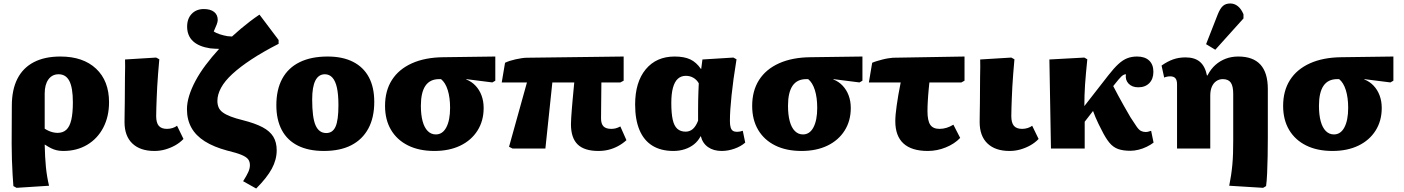

<svg xmlns="http://www.w3.org/2000/svg" viewBox="-20 -854 8072 1104"><path d="M75 226 57 216Q55 192 52.5 151Q50 110 48.5 62.5Q47 15 47 -28L48 -245Q48 -338 80 -401Q112 -464 174.5 -496.5Q237 -529 327 -529Q458 -529 532.5 -459Q607 -389 607 -266Q607 -184 574 -120.5Q541 -57 481.5 -21.5Q422 14 344 14Q323 14 306 10Q289 6 273 -2Q257 -10 239 -22H237Q238 15 239.5 46.5Q241 78 244 107Q247 136 251.5 162.5Q256 189 262 214ZM311 -90Q342 -90 361.5 -108Q381 -126 390 -165Q399 -204 399 -266Q399 -349 379 -388Q359 -427 317 -427Q280 -427 258.5 -397.5Q237 -368 237 -316V-114Q248 -107 260 -101.5Q272 -96 285.5 -93Q299 -90 311 -90Z M868 14Q786 14 741 -29Q696 -72 696 -152Q696 -170 696.5 -199Q697 -228 697.5 -264Q698 -300 698 -337.5Q698 -375 698.5 -409.5Q699 -444 699.5 -471Q700 -498 699 -512L878 -523L896 -513Q892 -469 889 -430Q886 -391 884 -356.5Q882 -322 881 -291.5Q880 -261 879 -235Q878 -209 878 -187Q878 -148 893 -130.5Q908 -113 940 -113Q957 -113 972.5 -118Q988 -123 998 -131L1035 -55Q1014 -33 987 -18Q960 -3 930 5.5Q900 14 868 14Z M1453 230 1378 188Q1399 155 1408 134.5Q1417 114 1417 96Q1417 75 1406.5 61.5Q1396 48 1368.5 36.5Q1341 25 1287 12Q1209 -9 1157.5 -41.5Q1106 -74 1080.5 -120Q1055 -166 1055 -226Q1055 -262 1067.5 -303Q1080 -344 1104 -389Q1128 -434 1162.5 -480Q1197 -526 1240 -573Q1227 -573 1215 -574Q1203 -575 1189 -576Q1123 -586 1089.5 -617.5Q1056 -649 1056 -701Q1056 -747 1082.5 -774.5Q1109 -802 1152 -802Q1190 -802 1211 -785.5Q1232 -769 1232 -739Q1232 -729 1226 -713Q1220 -697 1209 -673Q1222 -664 1243.5 -657Q1265 -650 1288 -646Q1295 -645 1301 -645Q1307 -645 1314 -644Q1339 -667 1364.5 -688.5Q1390 -710 1417.5 -731Q1445 -752 1472 -770L1582 -624V-602Q1492 -556 1426 -512.5Q1360 -469 1316 -428.5Q1272 -388 1251 -349Q1230 -310 1230 -274Q1230 -253 1237 -236.5Q1244 -220 1261 -207.5Q1278 -195 1306.5 -184Q1335 -173 1376 -163Q1447 -145 1489.5 -122.5Q1532 -100 1551.5 -68Q1571 -36 1571 10Q1571 64 1543 116Q1515 168 1453 230Z M1842 14Q1754 14 1693 -16.5Q1632 -47 1600.5 -106Q1569 -165 1569 -249Q1569 -339 1603 -401.5Q1637 -464 1703 -496.5Q1769 -529 1864 -529Q1950 -529 2010 -498.5Q2070 -468 2101 -410Q2132 -352 2132 -268Q2132 -178 2098 -115Q2064 -52 2000 -19Q1936 14 1842 14ZM1856 -89Q1893 -89 1909.5 -126Q1926 -163 1926 -249Q1926 -310 1917.5 -349Q1909 -388 1891.5 -407.5Q1874 -427 1848 -427Q1812 -427 1793.5 -391Q1775 -355 1775 -282Q1775 -178 1794.5 -133.5Q1814 -89 1856 -89Z M2478 14Q2390 14 2326.5 -17.5Q2263 -49 2228.5 -107Q2194 -165 2194 -245Q2194 -332 2233.5 -394Q2273 -456 2348.5 -490Q2424 -524 2530 -525L2828 -529V-390L2811 -380L2661 -399V-397Q2692 -385 2714.5 -361Q2737 -337 2749 -304.5Q2761 -272 2761 -233Q2761 -159 2725.5 -103Q2690 -47 2626.5 -16.5Q2563 14 2478 14ZM2486 -81Q2525 -81 2546.5 -122Q2568 -163 2568 -234Q2568 -293 2554.5 -336Q2541 -379 2516 -399H2505Q2452 -399 2426 -360.5Q2400 -322 2400 -246Q2400 -194 2410 -157Q2420 -120 2439.5 -100.5Q2459 -81 2486 -81Z M3421 14Q3340 14 3301.5 -23.5Q3263 -61 3263 -140Q3263 -156 3264.5 -178Q3266 -200 3268 -226Q3270 -252 3272.5 -279Q3275 -306 3277.5 -332.5Q3280 -359 3282 -380H3156L3116 0H2927L2907 -10L3010 -380H2865L2884 -493Q2896 -499 2911.5 -504Q2927 -509 2945 -513Q2963 -517 2980 -519.5Q2997 -522 3009 -522L3566 -529V-390L3547 -380H3438Q3438 -357 3437.5 -333Q3437 -309 3437 -283.5Q3437 -258 3436.5 -231Q3436 -204 3436 -173Q3436 -142 3450 -127.5Q3464 -113 3495 -113Q3508 -113 3520 -116Q3532 -119 3547 -127L3582 -48Q3560 -28 3534 -14Q3508 0 3480 7Q3452 14 3421 14Z M3852 14Q3780 14 3731 -16.5Q3682 -47 3657 -106.5Q3632 -166 3632 -253Q3632 -382 3693 -455.5Q3754 -529 3859 -529Q3914 -529 3949 -512.5Q3984 -496 4010 -458H4012L4019 -512L4197 -523L4215 -513Q4205 -452 4198 -401Q4191 -350 4186.5 -306.5Q4182 -263 4179.5 -226.5Q4177 -190 4177 -158Q4177 -136 4181 -122Q4185 -108 4194 -102Q4203 -96 4217 -96Q4226 -96 4234 -97.5Q4242 -99 4251 -102L4265 -34Q4240 -12 4203 1Q4166 14 4130 14Q4083 14 4051.5 -8Q4020 -30 4010 -70H4008Q3994 -43 3971 -24.5Q3948 -6 3917.5 4Q3887 14 3852 14ZM3922 -97Q3946 -97 3963.5 -112Q3981 -127 3994 -160Q3994 -193 3994 -222Q3994 -251 3994.5 -277.5Q3995 -304 3996 -328.5Q3997 -353 3998 -375Q3986 -396 3966.5 -407Q3947 -418 3924 -418Q3896 -418 3877.5 -401Q3859 -384 3849.5 -349.5Q3840 -315 3840 -262Q3840 -203 3848 -166.5Q3856 -130 3874.5 -113.5Q3893 -97 3922 -97Z M4589 14Q4501 14 4437.5 -17.5Q4374 -49 4339.5 -107Q4305 -165 4305 -245Q4305 -332 4344.5 -394Q4384 -456 4459.5 -490Q4535 -524 4641 -525L4939 -529V-390L4922 -380L4772 -399V-397Q4803 -385 4825.5 -361Q4848 -337 4860 -304.5Q4872 -272 4872 -233Q4872 -159 4836.5 -103Q4801 -47 4737.5 -16.5Q4674 14 4589 14ZM4597 -81Q4636 -81 4657.5 -122Q4679 -163 4679 -234Q4679 -293 4665.5 -336Q4652 -379 4627 -399H4616Q4563 -399 4537 -360.5Q4511 -322 4511 -246Q4511 -194 4521 -157Q4531 -120 4550.5 -100.5Q4570 -81 4597 -81Z M5315 14Q5222 14 5175 -29Q5128 -72 5128 -157Q5128 -175 5130 -197.5Q5132 -220 5136 -247.5Q5140 -275 5145.5 -308.5Q5151 -342 5159 -380H4976L4995 -493Q5006 -498 5021 -502.5Q5036 -507 5053 -511.5Q5070 -516 5086 -518.5Q5102 -521 5114 -522L5526 -529V-390L5508 -380H5324Q5322 -359 5320 -340.5Q5318 -322 5317 -306Q5316 -290 5315 -275Q5314 -260 5313.5 -245Q5313 -230 5313 -215Q5313 -160 5329 -136.5Q5345 -113 5382 -113Q5403 -113 5422.5 -119Q5442 -125 5462 -137L5501 -61Q5469 -27 5418.5 -6.5Q5368 14 5315 14Z M5785 14Q5703 14 5658 -29Q5613 -72 5613 -152Q5613 -170 5613.5 -199Q5614 -228 5614.5 -264Q5615 -300 5615 -337.5Q5615 -375 5615.5 -409.5Q5616 -444 5616.5 -471Q5617 -498 5616 -512L5795 -523L5813 -513Q5809 -469 5806 -430Q5803 -391 5801 -356.5Q5799 -322 5798 -291.5Q5797 -261 5796 -235Q5795 -209 5795 -187Q5795 -148 5810 -130.5Q5825 -113 5857 -113Q5874 -113 5889.5 -118Q5905 -123 5915 -131L5952 -55Q5931 -33 5904 -18Q5877 -3 5847 5.5Q5817 14 5785 14Z M6480 13Q6438 13 6409.5 3Q6381 -7 6359 -33.5Q6337 -60 6314 -107Q6305 -124 6296 -142.5Q6287 -161 6279 -180Q6271 -199 6265 -216L6217 -154V0H6023L6014 -512L6215 -523L6232 -513Q6228 -471 6224.5 -435Q6221 -399 6219 -367Q6217 -335 6216 -305Q6215 -275 6215 -244L6353 -421Q6385 -462 6410.5 -485.5Q6436 -509 6461.5 -519Q6487 -529 6518 -529Q6563 -529 6587.5 -506Q6612 -483 6612 -441Q6612 -400 6588.5 -376Q6565 -352 6525 -352Q6489 -352 6469 -373.5Q6449 -395 6454 -427Q6448 -427 6441.5 -424Q6435 -421 6427.5 -414Q6420 -407 6411 -396L6381 -359Q6395 -333 6409.5 -305Q6424 -277 6441.5 -247Q6459 -217 6480 -180Q6503 -144 6516 -125.5Q6529 -107 6541 -101Q6553 -95 6568 -95Q6576 -95 6582.5 -97Q6589 -99 6599 -102L6613 -34Q6596 -21 6573.5 -10Q6551 1 6526.5 7Q6502 13 6480 13Z M7243 226 7048 214Q7054 185 7058.5 155Q7063 125 7066 93Q7069 61 7070 26Q7071 -9 7071 -46V-314Q7071 -359 7057 -379Q7043 -399 7011 -399Q6990 -399 6973.5 -387.5Q6957 -376 6948 -355Q6939 -334 6939 -304V0H6748V-369Q6748 -393 6738.5 -404Q6729 -415 6709 -415Q6690 -415 6674 -408L6659 -477Q6693 -501 6725.5 -512.5Q6758 -524 6797 -524Q6849 -524 6879 -499Q6909 -474 6920 -420H6923Q6942 -457 6968.5 -480.5Q6995 -504 7028 -516.5Q7061 -529 7100 -529Q7185 -529 7227.5 -482.5Q7270 -436 7270 -342V-62Q7270 -10 7269 43.5Q7268 97 7266 142Q7264 187 7260 216ZM6968 -568 6915 -600 6982 -771Q6996 -806 7012 -820Q7028 -834 7054 -834Q7078 -834 7097.5 -818.5Q7117 -803 7130 -772V-748Z M7642 14Q7554 14 7490.5 -17.5Q7427 -49 7392.5 -107Q7358 -165 7358 -245Q7358 -332 7397.5 -394Q7437 -456 7512.5 -490Q7588 -524 7694 -525L7992 -529V-390L7975 -380L7825 -399V-397Q7856 -385 7878.5 -361Q7901 -337 7913 -304.5Q7925 -272 7925 -233Q7925 -159 7889.5 -103Q7854 -47 7790.5 -16.5Q7727 14 7642 14ZM7650 -81Q7689 -81 7710.5 -122Q7732 -163 7732 -234Q7732 -293 7718.5 -336Q7705 -379 7680 -399H7669Q7616 -399 7590 -360.5Q7564 -322 7564 -246Q7564 -194 7574 -157Q7584 -120 7603.5 -100.5Q7623 -81 7650 -81Z"/></svg>

Font: Literata ExtraBold
Style: Regular
Weight: 800
Designer: Latin by Veronika Burian and Jose Scaglione. Greek by Irene Vlachou. Cyrillic by Vera Evstafieva.
Foundry: TypeTogether
Version: Version 3.103;gftools[0.9.29]